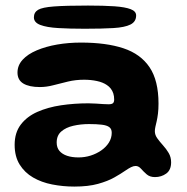

<svg xmlns="http://www.w3.org/2000/svg" viewBox="-20 -630 688 708"><path d="M254 58Q212 58 172.5 50.2Q133 42.5 102 24.5Q71 6.5 52.5 -23.2Q34 -53 34 -96Q34 -141 56.8 -170.8Q79.5 -200.5 118 -217.5Q156.5 -234.5 205.2 -241.8Q254 -249 306 -249Q320 -249 334.2 -248Q348.5 -247 360.8 -246.2Q373 -245.5 380.5 -245.5Q392 -245.5 396.5 -249.5Q401 -253.5 401 -263Q401 -275.5 397.8 -285.5Q394.5 -295.5 388.5 -303.2Q382.5 -311 374 -316.5Q359.5 -326.5 337.5 -331.2Q315.5 -336 290 -336Q258.5 -336 230.5 -329.2Q202.5 -322.5 177 -315.8Q151.5 -309 127 -309Q87.5 -309 66 -322Q44.5 -335 44.5 -362.5Q44.5 -389 63.5 -409.8Q82.5 -430.5 115.8 -444.5Q149 -458.5 191 -465.8Q233 -473 278.5 -473Q371.5 -473 435 -452Q498.5 -431 531.5 -382Q564.5 -333 564.5 -248Q564.5 -227 562.5 -211Q560.5 -195 557.8 -183.2Q555 -171.5 553 -162.5Q551 -153.5 551 -146Q551 -132.5 560 -120Q569 -107.5 581 -94.2Q593 -81 602 -65.8Q611 -50.5 611 -31.5Q611 -3 593 10Q575 23 551.5 23Q532.5 23 520.8 12.8Q509 2.5 500 -7.8Q491 -18 480 -18Q472.5 -18 463.2 -13.5Q454 -9 441 0Q426 10.5 401.8 24.2Q377.5 38 341.5 48Q305.5 58 254 58ZM269.5 -49.5Q292.5 -49.5 314 -56.2Q335.5 -63 353.2 -75.2Q371 -87.5 381.5 -104.2Q392 -121 392 -140.5Q392 -154.5 383 -161.2Q374 -168 355.2 -170.2Q336.5 -172.5 308 -172.5Q277.5 -172.5 250.2 -166.2Q223 -160 206 -145.2Q189 -130.5 189 -104.5Q189 -85.5 199.2 -73.5Q209.5 -61.5 227.5 -55.5Q245.5 -49.5 269.5 -49.5ZM292.5 -524Q237 -524 194.8 -526.5Q152.5 -529 128.8 -538Q105 -547 105 -566Q105 -584.5 120.5 -593.8Q136 -603 179 -606.2Q222 -609.5 304.5 -609.5Q362.5 -609.5 402 -606.8Q441.5 -604 461.8 -596.2Q482 -588.5 482 -573Q482 -550 461 -539.5Q440 -529 398 -526.5Q356 -524 292.5 -524Z"/></svg>

Font: Gluten SemiBold
Style: Regular
Weight: 600
Designer: Tyler Finck
Foundry: Etcetera Type Company
Version: Version 1.300